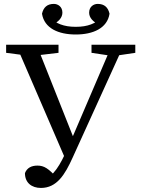

<svg xmlns="http://www.w3.org/2000/svg" viewBox="-20 -894 710 965"><path d="M10.8 -628.5 126.3 -613.5H147.6L274.1 -628.5V-669.3H10.8V-628.5ZM308.3 -95.1 353.5 -191.7 163.8 -669.3H60.5L308.3 -95.1ZM105.4 -23.9C105.4 24.5 139.1 50.6 185.7 50.6C265.7 50.6 306.4 -16.2 345.2 -102.1L603.1 -669.3H543.3L351.5 -221.5C306.2 -116.9 278.8 -48.6 232.2 -9.2L234.3 21.5L267.5 0.9C223.8 -47.1 201.9 -61.7 168.3 -61.7C137.8 -61.7 115.6 -50.3 105.4 -23.9ZM439.9 -628.5 539.3 -613.6H559.7L660 -628.5V-669.3H439.9V-628.5ZM360.8 -720.6C447.4 -720.6 519 -751.6 530.5 -825C523.3 -856.5 505 -874.4 471 -874.4C451.1 -874.4 428 -860.9 428 -830.5C428 -805.8 446.5 -783.5 482.8 -767.5L496.3 -808.5C459 -775.3 421.8 -759.2 360.8 -759.2C299.8 -759.2 262.6 -775.3 225.3 -808.5L238.8 -767.5C275.1 -783.5 293.6 -805.8 293.6 -830.5C293.6 -860.9 270.6 -874.4 250.6 -874.4C216.7 -874.4 198.3 -856.5 191.1 -825C202.6 -751.6 274.2 -720.6 360.8 -720.6Z"/></svg>

Font: Source Serif Variable
Style: Regular
Weight: 389
Designer: Frank Grießhammer
Foundry: Adobe Systems Incorporated
Version: Version 3.001;hotconv 1.0.111;makeotfexe 2.5.65597